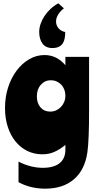

<svg xmlns="http://www.w3.org/2000/svg" viewBox="-20 -939 578 1151"><path d="M371 -747Q371 -728 368 -710.5Q365 -693 357 -680Q349 -667 333.5 -659Q318 -651 294 -651Q254 -651 234.5 -678Q215 -705 215 -748Q215 -771 223.5 -796Q232 -821 247.5 -844Q263 -867 284 -886.5Q305 -906 330 -919L363 -889Q341 -872 328.5 -851.5Q316 -831 316 -810Q316 -787 331 -769.5Q346 -752 371 -747ZM372 -70Q334 -40 302.5 -27Q271 -14 234 -14Q184 -14 143 -34.5Q102 -55 72.5 -91.5Q43 -128 26.5 -179Q10 -230 10 -291Q10 -357 28.5 -414.5Q47 -472 79.5 -515.5Q112 -559 155 -584Q198 -609 247 -609Q320 -609 372 -548V-598H514V-276Q514 -187 511.5 -125Q509 -63 504 -27Q489 79 423.5 135.5Q358 192 251 192Q206 192 165.5 182Q125 172 91 153V30Q164 67 237 67Q303 67 337.5 39Q372 11 372 -41ZM201 -361Q201 -320 223 -295Q245 -270 281 -270Q300 -270 316.5 -277.5Q333 -285 345.5 -298Q358 -311 365 -328.5Q372 -346 372 -366Q372 -385 365.5 -402Q359 -419 347 -431.5Q335 -444 319 -451Q303 -458 285 -458Q249 -458 225 -431Q201 -404 201 -361Z"/></svg>

Font: Ranchers
Style: Regular
Weight: 400
Designer: Pablo Impallari, Brenda Gallo
Foundry: Pablo Impallari, Brenda Gallo
Version: Version 1.000; ttfautohint (v0.8) -G 200 -r 50